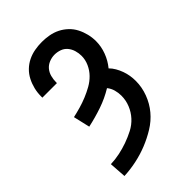

<svg xmlns="http://www.w3.org/2000/svg" viewBox="-221 -623 941 941"><g transform="rotate(-45 250.0 -152.5)"><path d="M71 223 65 135Q96 134 127 127.5Q158 121 187.5 110.5Q217 100 245 85.5Q273 71 294 48Q315 25 327 -4.5Q339 -34 339 -66Q339 -86 333.5 -106Q328 -126 315 -142Q271 -115 221 -98Q171 -81 120 -70L100 -156Q127 -162 153 -169.5Q179 -177 204.5 -187.5Q230 -198 254 -211.5Q278 -225 297 -244.5Q316 -264 327.5 -289.5Q339 -315 339 -342Q339 -361 333.5 -379.5Q328 -398 316 -412.5Q304 -427 286 -433.5Q268 -440 249 -440Q230 -440 211.5 -432.5Q193 -425 181 -410.5Q169 -396 164 -377Q159 -358 159 -339V-333H58V-343Q58 -368 64 -392.5Q70 -417 81.5 -439.5Q93 -462 111 -479.5Q129 -497 151.5 -508Q174 -519 199 -523.5Q224 -528 249 -528Q274 -528 299 -523.5Q324 -519 346 -508Q368 -497 386.5 -479.5Q405 -462 416.5 -439.5Q428 -417 434 -392.5Q440 -368 440 -343Q440 -306 426.5 -270Q413 -234 389 -205Q402 -192 411.5 -175.5Q421 -159 427.5 -141Q434 -123 437 -104.5Q440 -86 440 -67Q440 -24 424.5 17.5Q409 59 381.5 92Q354 125 316.5 148Q279 171 239 187Q199 203 156.5 212Q114 221 71 223Z"/></g></svg>

Font: Iosevka Term Semibold
Style: Regular
Weight: 600
Monospace: yes
Designer: Belleve Invis
Foundry: Belleve Invis
Version: Version 31.4.0